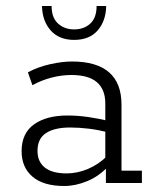

<svg xmlns="http://www.w3.org/2000/svg" viewBox="-20 -610 511 640"><path d="M194 10Q125 10 88.5 -21Q52 -52 52 -106Q52 -166 93.5 -195.5Q135 -225 205 -225Q239 -225 273.5 -220Q308 -215 346 -206L331 -197V-265Q331 -312 303 -336Q275 -360 218 -360Q186 -360 152.5 -351.5Q119 -343 88 -326L73 -369Q107 -387 147 -396Q187 -405 220 -405Q302 -405 343.5 -369Q385 -333 385 -261V-41H453V0H333V-61L341 -56Q311 -23 271.5 -6.5Q232 10 194 10ZM202 -32Q238 -32 273.5 -47Q309 -62 337 -90L331 -71V-184L346 -167Q310 -177 276.5 -181Q243 -185 214 -185Q162 -185 133.5 -166.5Q105 -148 105 -107Q105 -71 129.5 -51.5Q154 -32 202 -32ZM227 -477Q177 -477 149 -508.5Q121 -540 120 -590H152Q152 -551 173.5 -531.5Q195 -512 227 -512Q260 -512 281 -531.5Q302 -551 302 -590H334Q333 -540 305.5 -508.5Q278 -477 227 -477Z"/></svg>

Font: Rokkitt Light
Style: Regular
Weight: 300
Version: Version 3.103